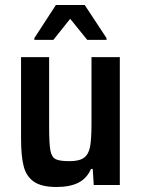

<svg xmlns="http://www.w3.org/2000/svg" viewBox="-20 -738 562 766"><path d="M64 -185V-510H176V-234Q176 -165 181 -138Q186 -111 202 -103Q218 -95 257 -95Q297 -95 315.5 -109Q334 -123 339.5 -153.5Q345 -184 345 -244V-510H458V0H354L350 -64H343Q327 -27 293.5 -9.5Q260 8 205 8Q146 8 115.5 -13Q85 -34 74.5 -74.5Q64 -115 64 -185ZM117 -579V-586L203 -718H318L405 -586V-579H328L260 -663L193 -579Z"/></svg>

Font: Saira Semi Condensed Medium
Style: Regular
Weight: 500
Width: 4
Designer: Hector Gatti with collaboration of the Omnibus-Type team
Foundry: Omnibus-Type
Version: Version 1.001; ttfautohint (v1.8)